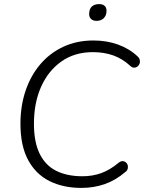

<svg xmlns="http://www.w3.org/2000/svg" viewBox="-20 -911 710 939"><path d="M378 8Q289 8 222 -25.5Q155 -59 117.5 -128.5Q80 -198 80 -306Q80 -393 105 -467Q130 -541 176.5 -596Q223 -651 289 -682Q355 -713 437 -713Q502 -713 557.5 -693Q613 -673 653 -635Q661 -628 663.5 -618Q666 -608 662.5 -599.5Q659 -591 652 -585.5Q645 -580 636 -580Q627 -580 618 -588Q579 -624 534 -640Q489 -656 434 -656Q345 -656 280.5 -610.5Q216 -565 181 -486.5Q146 -408 146 -306Q146 -215 174.5 -158Q203 -101 256 -75Q309 -49 383 -49Q433 -49 475.5 -64.5Q518 -80 560 -115Q570 -123 579 -123Q588 -123 595 -117.5Q602 -112 604.5 -103.5Q607 -95 604.5 -85.5Q602 -76 592 -69Q545 -29 492 -10.5Q439 8 378 8ZM452 -809Q435 -809 425.5 -818Q416 -827 416 -842Q416 -867 429 -879Q442 -891 465 -891Q482 -891 491.5 -882.5Q501 -874 501 -858Q501 -836 488 -822.5Q475 -809 452 -809Z"/></svg>

Font: Nunito ExtraLight Light
Style: Italic
Weight: 300
Italic angle: -9°
Version: Version 3.602